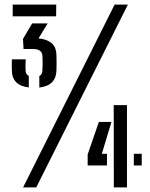

<svg xmlns="http://www.w3.org/2000/svg" viewBox="-20 -820 657 840"><path d="M35.5 -748.5V-800H226L225.5 -748.5ZM152 -437V-487.5Q164.5 -493 165.5 -510Q166.5 -531 166.5 -544.8Q166.5 -558.5 165.5 -576Q163.5 -605.5 125 -605.5H83L80.5 -649.5L120.5 -717.5H188.5L148.5 -652Q183.5 -649 205 -631.8Q226.5 -614.5 227 -577Q227.5 -564 227.5 -542.8Q227.5 -521.5 227 -512.5Q225 -445 152 -437ZM106 -437.5Q32.5 -446 32 -512Q31.5 -527 31.5 -534Q31.5 -541 32 -560.5H92.5Q91.5 -548 91.5 -534.2Q91.5 -520.5 92 -512Q92.5 -494 106 -488ZM81 0 481.5 -800H539.5L138.5 0ZM478 0 477.5 -360H535.5V0ZM363.5 -96V-144L412.5 -286.5H467.5L425.5 -147H448V-96ZM565.5 -96V-147H600V-96Z"/></svg>

Font: Big Shoulders Stencil Text
Style: Regular
Weight: 400
Designer: Patric King
Foundry: XO Type Co
Version: Version 1.000